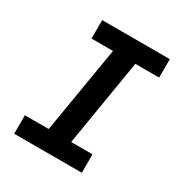

<svg xmlns="http://www.w3.org/2000/svg" viewBox="-171 -863 942 991"><g transform="rotate(30 300.0 -367.5)"><path d="M53 0V-110H195L281 -625H153V-735H556V-625H414L329 -110H456V0Z"/></g></svg>

Font: Iosevka Curly Slab XBdExObl
Style: Regular
Weight: 800
Width: 7
Italic angle: -9°
Monospace: yes
Designer: Belleve Invis
Foundry: Belleve Invis
Version: Version 11.1.0; ttfautohint (v1.8.3)